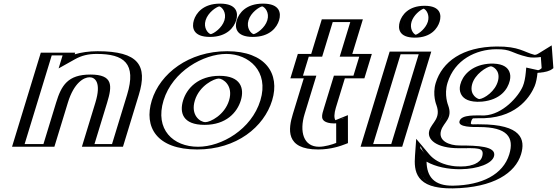

<svg xmlns="http://www.w3.org/2000/svg" viewBox="-20 -811 3078 1061"><path d="M255.5 0H71.5L230.5 -520H370.5L361.6 -491C402.6 -514 453.9 -528 518.9 -528C710.9 -528 774.8 -459 722.2 -287L634.5 0H457.5L532.1 -244C563 -345 548.9 -384 474.9 -384C400.9 -384 361 -345 330.1 -244ZM245.1 -15H91.1L240.9 -505H350.9L338 -462.7L366.2 -478.6C403.6 -499.5 451.4 -513 514.3 -513C701.4 -513 757.3 -450.6 707.2 -287L624.1 -15H477.1L547.1 -244C578.8 -347.6 563.8 -399 479.5 -399C395.5 -399 346.9 -347.9 315.1 -244ZM245.1 -15 315.1 -244C346.9 -347.9 395.5 -399 479.5 -399C563.8 -399 578.8 -347.6 547.1 -244L477.1 -15H624.1L707.2 -287C757.3 -450.6 701.4 -513 514.3 -513C451.4 -513 403.6 -499.5 366.2 -478.6L338 -462.7L350.9 -505H240.9L91.1 -15ZM255.5 0 330.1 -244C360.9 -344.8 401.3 -384 474.9 -384C548.6 -384 562.9 -344.8 532.1 -244L457.5 0H634.5L722.2 -287C774.8 -458.8 710.8 -528 518.9 -528C453.9 -528 402.6 -514 361.6 -491L370.5 -520H230.5L71.5 0ZM220.1 -15H116.1L265.9 -505H325.9L303.9 -433L394.4 -483.7C430.4 -503.9 467.4 -513 514.3 -513C665.1 -513 735.5 -461.2 682.2 -287L599.1 -15H502.1L572.1 -244C601 -338.5 605 -399 479.5 -399C354.3 -399 319.1 -338.7 290.1 -244ZM280.5 0 355.1 -244C388.8 -354.2 443.4 -384 474.9 -384C506.3 -384 540.8 -354.1 507.1 -244L432.5 0H659.5L747.2 -287C796.6 -448.4 746.5 -528 518.9 -528C471.1 -528 427.9 -521.4 392.7 -510.8L395.5 -520H205.5L46.5 0Z M1031.8 -256C1053.5 -327 1121.8 -377 1188.8 -377C1254.8 -377 1292.5 -327 1270.8 -256C1249.4 -186 1184.1 -136 1115.1 -136C1043.1 -136 1010.4 -186 1031.8 -256ZM843.8 -256C892.7 -416 1062.9 -528 1235.9 -528C1405.9 -528 1507.7 -416 1458.8 -256C1410.5 -98 1246.9 15 1069.9 15C884.9 15 795.5 -98 843.8 -256ZM1433.3 -791C1484.3 -791 1512.8 -750 1497.2 -699C1481.6 -648 1428.1 -607 1377.1 -607C1326.1 -607 1297.6 -648 1313.2 -699C1328.8 -750 1382.3 -791 1433.3 -791ZM1196.3 -791C1247.3 -791 1275.8 -750 1260.2 -699C1244.6 -648 1191.1 -607 1140.1 -607C1089.1 -607 1060.6 -648 1076.2 -699C1091.8 -750 1145.3 -791 1196.3 -791ZM1016.8 -256C993 -178.3 1030.5 -121 1110.5 -121C1187.5 -121 1262 -178.1 1285.8 -256C1310 -335.1 1267.4 -392 1193.3 -392C1118.4 -392 1041 -335.2 1016.8 -256ZM858.8 -256C904.7 -406.1 1064.5 -513 1231.3 -513C1395 -513 1489.7 -406.2 1443.8 -256C1398.4 -107.5 1245.1 0 1074.5 0C895.9 0 813.3 -107.4 858.8 -256ZM1428.7 -776C1386 -776 1341.3 -741.7 1328.2 -699C1315.1 -656.3 1338.9 -622 1381.7 -622C1424.4 -622 1469.1 -656.3 1482.2 -699C1495.3 -741.7 1471.5 -776 1428.7 -776ZM1191.7 -776C1234.5 -776 1258.3 -741.7 1245.2 -699C1232.1 -656.3 1187.4 -622 1144.7 -622C1101.9 -622 1078.1 -656.3 1091.2 -699C1104.3 -741.7 1149 -776 1191.7 -776ZM1016.8 -256C1041 -335.2 1118.4 -392 1193.3 -392C1267.4 -392 1310 -335.1 1285.8 -256C1262 -178.1 1187.5 -121 1110.5 -121C1030.5 -121 993 -178.3 1016.8 -256ZM858.8 -256C813.3 -107.4 895.9 0 1074.5 0C1245.1 0 1398.4 -107.5 1443.8 -256C1489.7 -406.2 1395 -513 1231.3 -513C1064.5 -513 904.7 -406.1 858.8 -256ZM1428.7 -776C1471.5 -776 1495.3 -741.7 1482.2 -699C1469.1 -656.3 1424.4 -622 1381.7 -622C1338.9 -622 1315.1 -656.3 1328.2 -699C1341.3 -741.7 1386 -776 1428.7 -776ZM1191.7 -776C1149 -776 1104.3 -741.7 1091.2 -699C1078.1 -656.3 1101.9 -622 1144.7 -622C1187.4 -622 1232.1 -656.3 1245.2 -699C1258.3 -741.7 1234.5 -776 1191.7 -776ZM1031.8 -256C1010.4 -186.1 1043.2 -136 1115.1 -136C1184 -136 1249.4 -186.1 1270.8 -256C1292.5 -327 1254.7 -377 1188.8 -377C1121.8 -377 1053.5 -327 1031.8 -256ZM843.8 -256C795.5 -98 884.9 15 1069.9 15C1246.9 15 1410.5 -98 1458.8 -256C1507.7 -416 1405.9 -528 1235.9 -528C1062.9 -528 892.7 -416 843.8 -256ZM1433.3 -791C1382.3 -791 1328.8 -750 1313.2 -699C1297.6 -648 1326.1 -607 1377.1 -607C1428.1 -607 1481.6 -648 1497.2 -699C1512.8 -750 1484.3 -791 1433.3 -791ZM1196.3 -791C1145.3 -791 1091.8 -750 1076.2 -699C1060.6 -648 1089.1 -607 1140.1 -607C1191.1 -607 1244.6 -648 1260.2 -699C1275.8 -750 1247.3 -791 1196.3 -791ZM991.8 -256C971.5 -189.6 988.4 -121 1110.5 -121C1229.9 -121 1290.5 -189.6 1310.8 -256C1331.4 -323.6 1310 -392 1193.3 -392C1075.9 -392 1012.4 -323.6 991.8 -256ZM883.8 -256C933.3 -418 1105.4 -513 1231.3 -513C1354 -513 1468.3 -418 1418.8 -256C1369.8 -95.8 1204.2 0 1074.5 0C936.5 0 834.8 -95.7 883.8 -256ZM1428.7 -775.8C1444 -772 1470.3 -741.7 1457.2 -699C1444.1 -656 1398.7 -625.9 1381.7 -622.2C1366.5 -626 1340.1 -656.3 1353.2 -699C1366.3 -742 1411.7 -772.1 1428.7 -775.8ZM1191.7 -775.8C1207 -772 1233.3 -741.7 1220.2 -699C1207.1 -656 1161.7 -625.9 1144.7 -622.2C1129.5 -626 1103.1 -656.3 1116.2 -699C1129.3 -742 1174.7 -772.1 1191.7 -775.8ZM1056.8 -256C1082 -338.6 1164.4 -377 1188.8 -377C1212 -377 1271 -338.6 1245.8 -256C1220.9 -174.6 1141.5 -136 1115.1 -136C1085.5 -136 1031.9 -174.7 1056.8 -256ZM818.8 -256C774 -109.7 844.5 15 1069.9 15C1287.7 15 1439.1 -109.8 1483.8 -256C1529.1 -404.1 1446.9 -528 1235.9 -528C1022.2 -528 864.1 -404.1 818.8 -256ZM1433.3 -791C1339.3 -791 1300.2 -738.3 1288.2 -699C1276.2 -659.7 1283 -607 1377.1 -607C1471.1 -607 1510.2 -659.7 1522.2 -699C1534.2 -738.3 1527.4 -791 1433.3 -791ZM1196.3 -791C1102.3 -791 1063.2 -738.3 1051.2 -699C1039.2 -659.7 1046 -607 1140.1 -607C1234.1 -607 1273.2 -659.7 1285.2 -699C1297.2 -738.3 1290.4 -791 1196.3 -791Z M1724.8 -513 1783.2 -704H1960.2L1901.8 -513H2009.8L1968.6 -378H1860.6L1810.7 -215C1796.1 -167 1801 -144 1829 -144C1852 -144 1877.9 -160 1877.9 -160L1878.2 -17C1878.2 -17 1811.4 15 1738.4 15C1597.4 15 1595.5 -90 1623.3 -181L1683.6 -378H1609.6L1650.8 -513ZM1735.3 -498H1661.3L1629.2 -393H1703.2L1638.3 -181C1611.4 -92.9 1613.4 0 1743 0C1792.8 0 1839.1 -15.5 1862.5 -24.8L1862.3 -137.6C1853.7 -134.1 1838.4 -129 1824.4 -129C1783 -129 1781 -166.8 1795.7 -215L1850.2 -393H1958.2L1990.3 -498H1882.3L1940.6 -689H1793.6ZM1735.3 -498 1793.6 -689H1940.6L1882.3 -498H1990.3L1958.2 -393H1850.2L1795.7 -215C1781 -166.8 1783 -129 1824.4 -129C1838.4 -129 1853.7 -134.1 1862.3 -137.6L1862.5 -24.8C1839.1 -15.5 1792.8 0 1743 0C1613.4 0 1611.4 -92.9 1638.3 -181L1703.2 -393H1629.2L1661.3 -498ZM1724.8 -513H1650.8L1609.6 -378H1683.6L1623.3 -181C1595.5 -90.1 1597.6 15 1738.4 15C1791.3 15 1839.8 -1.4 1864.5 -11.1L1878.2 -16.6L1877.9 -158.4L1860.1 -151.2C1852.9 -148.3 1839.4 -144 1829 -144C1801.3 -144 1796.1 -167.1 1810.7 -215L1860.6 -378H1968.6L2009.8 -513H1901.8L1960.2 -704H1783.2ZM1760.3 -498 1818.6 -689H1915.6L1857.3 -498H1965.3L1933.2 -393H1825.2L1770.7 -215C1758.6 -175.3 1746.8 -145.2 1793.4 -132.7C1801.9 -130.4 1813.1 -129 1824.4 -129C1828.9 -129 1837.3 -129.5 1837.7 -129.5L1837.9 -21.2C1816 -12.4 1774.5 0 1743 0C1656.9 0 1633.5 -83.3 1663.3 -181L1728.2 -393H1654.2L1686.3 -498ZM1699.8 -513H1625.8L1584.6 -378H1658.6L1598.3 -181C1573.5 -99.6 1554.3 15 1738.4 15C1810.1 15 1865.4 -5.4 1890.3 -15.2L1902.8 -20.1L1902.5 -174.7L1834.1 -147C1833.8 -146.9 1833.6 -146.8 1833.6 -146.8C1825.5 -157.8 1826.3 -184.1 1835.7 -215L1885.6 -378H1993.6L2034.8 -513H1926.8L1985.2 -704H1758.2Z M2214.3 -691C2199.6 -643 2226.4 -603 2272.4 -603C2318.4 -603 2369.6 -643 2384.3 -691C2398.9 -739 2372.2 -779 2326.2 -779C2280.2 -779 2228.9 -739 2214.3 -691ZM1997.5 0 2158.3 -526H2338.3L2177.5 0ZM2229.3 -691C2241.5 -731 2284.4 -764 2321.6 -764C2358.8 -764 2381.5 -731 2369.3 -691C2357 -651 2314.2 -618 2276.9 -618C2239.7 -618 2217 -651 2229.3 -691ZM2017.1 -15 2168.7 -511H2318.7L2167.1 -15ZM2229.3 -691C2217 -651 2239.7 -618 2276.9 -618C2314.2 -618 2357 -651 2369.3 -691C2381.5 -731 2358.8 -764 2321.6 -764C2284.4 -764 2241.5 -731 2229.3 -691ZM2017.1 -15H2167.1L2318.7 -511H2168.7ZM2214.3 -691C2228.9 -739 2280.1 -779 2326.2 -779C2372.2 -779 2398.9 -739 2384.3 -691C2369.6 -643 2318.4 -603 2272.4 -603C2226.3 -603 2199.6 -643 2214.3 -691ZM1997.5 0H2177.5L2338.3 -526H2158.3ZM2254.3 -691C2265.3 -727.1 2301.7 -756.5 2321.3 -763.2C2337.4 -756.3 2355.2 -726.9 2344.3 -691C2333.2 -654.9 2296.8 -625.5 2277.2 -618.8C2261.1 -625.7 2243.3 -655.1 2254.3 -691ZM2042.1 -15 2193.7 -511H2293.7L2142.1 -15ZM2189.3 -691C2178.2 -654.7 2182.7 -603 2272.4 -603C2362.2 -603 2398.2 -654.8 2409.3 -691C2420.4 -727.3 2415.8 -779 2326.2 -779C2236.3 -779 2200.3 -727.2 2189.3 -691ZM1972.5 0H2202.5L2363.3 -526H2133.3Z M2377.5 -90C2393.5 -142.2 2442.4 -155 2416.8 -225C2416.8 -225 2391.8 -284 2412.9 -353C2452.1 -481 2573 -552.6 2725.4 -554C2833.7 -555 2844.1 -527 2920.6 -509C2970.8 -503.5 2983 -522.3 3006.3 -534L3013.7 -434C2983.7 -398 2925.7 -411 2925.7 -411C2923.1 -383 2917.9 -354.9 2909.1 -334C2886.9 -281 2806.1 -164 2655.3 -158C2572 -157 2564.3 -158 2559.4 -142C2554.5 -126 2582.9 -124 2631.9 -124C2827.9 -124 2862.6 -51 2834.2 42C2799.6 155 2674.6 227 2480.7 230C2279.8 233 2288.3 107 2304.2 -4C2351.9 141 2652.6 132 2670.4 51C2679.5 9.6 2619.6 8 2514.6 8C2424.6 8 2358.9 -29 2377.5 -90ZM2563.4 -343C2575.4 -393 2628.8 -438.4 2682.2 -444C2739.1 -450 2769.1 -415 2757.1 -365C2745.1 -315 2698.3 -270 2638.2 -264C2584.8 -258.7 2551.4 -293 2563.4 -343ZM2392.5 -90C2378.4 -43.9 2429.9 -7 2519.1 -7C2616.8 -7 2699 -10.5 2685.7 49.7C2675.2 98 2608.8 118.1 2550.2 122.9C2467.4 129.7 2365.8 110 2313.5 47.8C2307.1 136.8 2324.4 217.4 2485 215C2676.9 212 2788.5 142.4 2819.2 42C2844.6 -41.1 2819.3 -109 2627.3 -109C2587.2 -109 2533 -104.8 2544.4 -142C2555 -176.5 2585.9 -172.1 2659.5 -173C2800 -178.6 2874.3 -286.9 2894.7 -335.7C2902.3 -353.7 2907.5 -380.7 2910 -407.9L2912.1 -430.3L2933.2 -425.7C2934.1 -425.5 2975.9 -418.7 2997.5 -436L2992 -510.2C2975 -499.7 2951.5 -490.1 2913.7 -494.2C2832.7 -513.2 2826.3 -540 2720.9 -539C2572.9 -537.6 2463.8 -470.4 2427.9 -353C2408.5 -289.5 2431.7 -233.6 2431.7 -233.6C2459.4 -157.9 2404 -127.5 2392.5 -90ZM2548.1 -342C2562.1 -400.6 2623.9 -452.4 2685.2 -458.9C2750.1 -465.8 2786.4 -424.5 2772.4 -366C2758.6 -308.4 2703.5 -255.9 2635.2 -249.1C2574 -243 2533.9 -282.9 2548.1 -342ZM2392.5 -90C2404 -127.5 2459.4 -157.9 2431.7 -233.6C2431.7 -233.6 2408.5 -289.5 2427.9 -353C2463.8 -470.4 2572.9 -537.6 2720.9 -539C2826.3 -540 2832.7 -513.2 2913.7 -494.2C2951.5 -490.1 2975 -499.7 2992 -510.2L2997.5 -436C2975.9 -418.7 2934.1 -425.5 2933.2 -425.7L2912.1 -430.3L2910 -407.9C2907.5 -380.7 2902.3 -353.7 2894.7 -335.7C2874.3 -286.9 2800 -178.6 2659.5 -173C2585.9 -172.1 2555 -176.5 2544.4 -142C2533 -104.8 2587.2 -109 2627.3 -109C2819.3 -109 2844.6 -41.1 2819.2 42C2788.5 142.4 2676.9 212 2485 215C2324.4 217.4 2307.1 136.8 2313.5 47.8C2365.8 110 2467.4 129.7 2550.2 122.9C2608.8 118.1 2675.2 98 2685.7 49.7C2699 -10.5 2616.8 -7 2519.1 -7C2429.9 -7 2378.4 -43.9 2392.5 -90ZM2548.1 -342C2533.9 -282.9 2574 -243 2635.2 -249.1C2703.5 -255.9 2758.6 -308.4 2772.4 -366C2786.4 -424.5 2750.1 -465.8 2685.2 -458.9C2623.9 -452.4 2562.1 -400.6 2548.1 -342ZM2377.5 -90C2358.8 -28.9 2424.5 8 2514.6 8C2619.5 8 2679.6 9.1 2670.4 51C2663.5 82.7 2614.3 103 2553.5 108C2473.8 114.5 2375.9 94.9 2326.8 36.5L2301.1 5.9L2297.9 51.2C2291.2 143.6 2312.3 232.5 2480.7 230C2674.6 227 2799.6 154.9 2834.2 42C2862.5 -50.8 2827.8 -124 2631.9 -124C2594.4 -124 2553.7 -123.3 2559.4 -142C2564.3 -158.1 2572.6 -157 2655.3 -158C2806.1 -164 2886.9 -281 2909.1 -334C2917.9 -355 2923.1 -382.9 2925.7 -411C2926.5 -410.8 2972.5 -399.5 3005.2 -425.6L3013.8 -432.5L3006.2 -534.3L2986.6 -522.1C2972.7 -513.6 2955.2 -505.5 2920.6 -509C2842.6 -527.6 2834 -555 2725.4 -554C2573 -552.6 2452 -480.9 2412.9 -353C2391.7 -283.6 2416.6 -225.5 2416.8 -224.9C2442.3 -153.1 2393.5 -142.3 2377.5 -90ZM2563.4 -343C2551.4 -293 2584.8 -258.7 2638.2 -264C2698.3 -270 2745.1 -315.1 2757.1 -365C2769.1 -414.9 2739 -450 2682.2 -444C2628.7 -438.4 2575.4 -393 2563.4 -343ZM2627.3 -109C2783.5 -109 2822.9 -52.1 2794.2 42C2760 153.7 2642.5 212.6 2483.7 215C2379 216.6 2338.7 165.7 2337.1 82.3C2387.4 110.9 2455.8 124.9 2525.4 124.1C2621.6 122.9 2701.3 92.6 2710.5 50.5C2722.2 -2.7 2621.5 -7 2519.1 -7C2463.2 -7 2399.8 -32.1 2417.5 -90C2431.8 -136.9 2483.5 -155.3 2456.6 -228.8C2456.5 -229.1 2432.6 -286.6 2452.9 -353C2492.3 -481.7 2610.5 -538 2721.8 -539C2808.4 -539.8 2800 -518.7 2896.5 -496.1C2916.5 -491.3 2946.3 -492.4 2968.7 -496L2973.2 -434.5C2970.2 -431.4 2968.6 -430.2 2966.2 -428.5C2954.9 -420.7 2952.4 -423.6 2948.5 -424.2L2888 -437.7L2885.4 -409.8C2882.9 -382.2 2877.6 -354.4 2869.3 -334.6C2845.4 -277.5 2757.8 -177.8 2656.9 -173C2611.8 -172.4 2531 -179.9 2519.4 -142C2508.7 -106.9 2595.4 -109 2627.3 -109ZM2523.3 -342.6C2519 -324.9 2520 -308.9 2525.8 -295.2C2534.9 -273.4 2556.8 -250.1 2617.6 -248.5C2626.4 -248.3 2635.5 -248.7 2644.4 -249.5C2745.1 -259.6 2785.5 -316.8 2797.2 -365.4C2801.8 -384.6 2800.7 -401.9 2794 -416.4C2784.9 -436.1 2764.3 -457.2 2707.5 -459.5C2697 -459.9 2686 -459.5 2675.5 -458.4C2581.9 -448.5 2535.1 -391.9 2523.3 -342.6ZM2352.5 -90C2337.5 -40.9 2390.8 8 2514.6 8C2615.5 8 2656.4 1.1 2645.6 50.2C2636.2 93.1 2583.6 105.2 2545.8 108.3C2490 112.9 2401.5 100.7 2352.1 41.9L2280 -43.9L2273.3 49.1C2267.2 133.1 2273.8 233.1 2482.1 230C2708.8 226.5 2828.1 143.7 2859.2 42C2884.2 -39.9 2863.2 -124 2631.9 -124C2623.3 -124 2615.6 -123.9 2609.1 -123.9C2587.2 -123.8 2577.4 -119.2 2584.4 -142C2587.2 -151 2591.8 -155.8 2593.5 -156.9C2599.4 -157.6 2622.2 -157.6 2656.2 -158L2657.7 -158C2847.7 -165.5 2915.5 -289.7 2934.5 -335C2942.5 -354.2 2947.7 -381.5 2950.3 -409.1C2969.7 -409.2 2999.8 -412.7 3020.5 -422.8C3027.7 -426.3 3032.4 -429.9 3038 -434.4L3028.7 -560.3L2958.1 -516.8C2943.5 -507.8 2938.8 -507.9 2933.2 -508.2C2875.2 -522.6 2849.3 -555.1 2724.5 -554C2535.6 -552.3 2423.6 -469.7 2387.9 -353C2367.8 -287.3 2391.7 -230.2 2391.9 -229.8C2418.4 -156.4 2365.7 -133.1 2352.5 -90ZM2588.2 -342.4C2602.4 -401.7 2670.6 -442.3 2691.9 -444.5C2701.2 -445.5 2746.4 -424.5 2732.3 -365.6C2718.1 -306.7 2656.5 -266.3 2629 -263.5C2622.5 -262.9 2574 -283.3 2588.2 -342.4Z"/></svg>

Font: Hussar Outliner
Style: Obl
Weight: 700
Foundry: Cannot Into Space Fonts
Version: Version 0.92